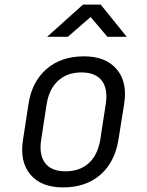

<svg xmlns="http://www.w3.org/2000/svg" viewBox="-20 -805 640 835"><path d="M254 10Q159 10 112 -46Q65 -102 80 -197L104 -353Q119 -450 182.5 -505Q246 -560 345 -560Q440 -560 487.5 -504Q535 -448 520 -353L495 -197Q479 -99 416 -44.5Q353 10 254 10ZM265 -60Q327 -60 366 -95.5Q405 -131 416 -197L440 -353Q450 -419 422.5 -454.5Q395 -490 334 -490Q273 -490 233.5 -454.5Q194 -419 183 -353L159 -197Q149 -131 176.5 -95.5Q204 -60 265 -60ZM185 -645 341 -785H418L531 -645H447L374 -731L275 -645Z"/></svg>

Font: JetBrains Mono NL Light
Style: Italic
Weight: 300
Italic angle: -9°
Designer: Philipp Nurullin, Konstantin Bulenkov
Foundry: JetBrains
Version: Version 2.304; ttfautohint (v1.8.4.7-5d5b)